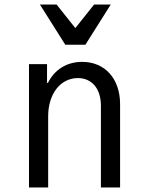

<svg xmlns="http://www.w3.org/2000/svg" viewBox="-20 -821 640 841"><path d="M107 0H191V-312C191 -410 245 -479 321 -479C383 -479 422 -432 422 -358V0H506V-365C506 -476 440 -550 340 -550C272 -550 219 -516 190 -458H186V-540H107ZM266 -625H354L465 -801H392L310 -698L228 -801H155Z"/></svg>

Font: CommitMonoNiceRocks
Style: Regular
Weight: 400
Monospace: yes
Designer: Eigil Nikolajsen
Foundry: Eigil Nikolajsen
Version: Version 1.143